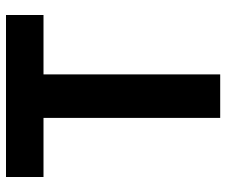

<svg xmlns="http://www.w3.org/2000/svg" viewBox="-77 -677 754 640"><g transform="rotate(-90 300.0 -357.0)"><path d="M227 0V-589H30V-714H570V-589H372V0Z"/></g></svg>

Font: Noto Sans Mono
Style: Bold
Weight: 700
Designer: Monotype Design Team
Foundry: Monotype Imaging Inc.
Version: Version 2.014